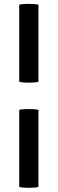

<svg xmlns="http://www.w3.org/2000/svg" viewBox="-20 -798 290 964"><path d="M76.5 -774.5Q87.5 -777 101.2 -777.8Q115 -778.5 125 -778.5Q136 -778.5 148.8 -777.8Q161.5 -777 173 -774.5V-387.5Q161.5 -384.5 148.8 -383.8Q136 -383 125 -383Q115 -383 101.2 -383.8Q87.5 -384.5 76.5 -387.5ZM76.5 -246.5Q87.5 -249 101.2 -249.8Q115 -250.5 125 -250.5Q136 -250.5 148.8 -249.8Q161.5 -249 173 -246.5V140.5Q161.5 143.5 148.8 144.2Q136 145 125 145Q115 145 101.2 144.2Q87.5 143.5 76.5 140.5Z"/></svg>

Font: Signika SC
Style: Regular
Weight: 400
Designer: Anna Giedryś
Foundry: Anna Giedryś
Version: Version 2.000; ttfautohint (v1.8.3) -l 8 -r 50 -G 200 -x 9 -